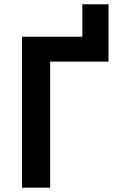

<svg xmlns="http://www.w3.org/2000/svg" viewBox="-20 -868 549 888"><path d="M82 0V-698.2H360.8V-848.1H481.9V-583H211.9V0Z"/></svg>

Font: Anuphan SemiBold
Style: Bold
Weight: 600
Designer: Mike Abbink, Paul van der Laan, Pieter van Rosmalen, Mint Tantisuwanna
Foundry: Bold Monday; Cadson Demak
Version: Version 3.002;hotconv 1.0.109;makeotfexe 2.5.65596